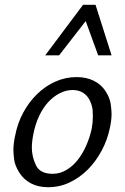

<svg xmlns="http://www.w3.org/2000/svg" viewBox="-20 -772 522 802"><path d="M181 10Q139 10 108.5 -6.5Q78 -23 60 -52Q42 -81 39 -106.5Q36 -132 36 -145Q36 -173 43 -204Q53 -257 77 -301.5Q101 -346 135.5 -379.5Q170 -413 212 -431.5Q254 -450 300 -450Q341 -450 372 -434.5Q403 -419 421 -391Q439 -363 442.5 -337Q446 -311 446 -297Q446 -269 439 -238Q429 -188 404.5 -142.5Q380 -97 346.5 -63.5Q313 -30 271 -10Q229 10 181 10ZM200 -46Q230 -46 256.5 -61.5Q283 -77 303.5 -102.5Q324 -128 339.5 -162.5Q355 -197 363 -234Q368 -261 368 -285Q368 -292 367 -310Q366 -328 356.5 -349.5Q347 -371 328.5 -383.5Q310 -396 283 -396Q256 -396 229.5 -382.5Q203 -369 181 -345Q159 -321 143 -286.5Q127 -252 119 -210Q113 -180 113 -155Q113 -118 130 -82Q147 -46 200 -46ZM169 -541 327 -752H379L446 -541H390L338 -684L227 -541Z"/></svg>

Font: Isabella Sans
Style: Italic
Weight: 400
Italic angle: -12°
Designer: Christian Thalmann (Catharsis Fonts), Cristiano Sobral
Foundry: The Isabella Sans Project Authors
Version: Version 2.026; ttfautohint (v1.8.4.7-5d5b-dirty)